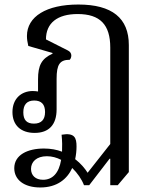

<svg xmlns="http://www.w3.org/2000/svg" viewBox="-20 -578 684 848"><path d="M351 240H374L464 123H467V240H500L549 182V-379C549 -498 475 -558 326 -558C185 -558 99 -505 99 -419C99 -406 101 -391 105 -375L212 -344V-341C164 -319 148 -290 148 -228V-174C141 -175 133 -176 125 -176C75 -176 35 -143 35 -83C35 -25 72 9 133 9C196 9 230 -27 230 -95V-230C230 -293 244 -314 288 -314C292 -318 295 -325 295 -333C295 -342 290 -350 280 -355L183 -404C183 -476 233 -516 323 -516C422 -516 467 -469 467 -368V58L367 185C355 166 337 144 312 125C316 106 318 87 318 69C318 31 310 7 252 17C255 45 255 71 254 92C231 83 204 78 174 78C102 78 43 106 43 165C43 215 85 250 158 250C233 250 277 212 299 164C322 186 341 214 351 240ZM130 -32C98 -32 83 -48 83 -82C83 -116 99 -134 131 -134C163 -134 179 -117 179 -83C179 -49 162 -32 130 -32ZM117 168C117 137 141 112 187 112C209 112 231 118 250 128C240 188 211 216 170 216C137 216 117 197 117 168Z"/></svg>

Font: Noto Serif Thai
Style: Regular
Weight: 400
Designer: Monotype Design Team
Foundry: Monotype Imaging Inc.
Version: Version 1.901